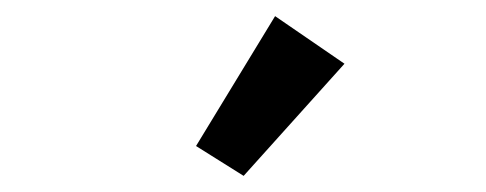

<svg xmlns="http://www.w3.org/2000/svg" viewBox="-20 -726 603 238"><path d="M282 -508 407 -647 321 -706 223 -545Z"/></svg>

Font: Inconsolata SemiExpanded
Style: Bold
Weight: 700
Width: 6
Monospace: yes
Designer: Raph Levien, Cyreal, Brenton Simpson
Foundry: Raph Levien, Cyreal, Google
Version: Version 3.100